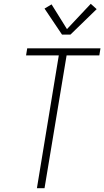

<svg xmlns="http://www.w3.org/2000/svg" viewBox="-20 -989 548 1009"><path d="M174 0 289 -698H117L123 -735H508L502 -698H330L214 0ZM306 -807 214 -944 251 -966 332 -836 457 -969 488 -941 350 -807Z"/></svg>

Font: Iosevka SS04 Extralight
Style: Italic
Weight: 200
Italic angle: -9°
Monospace: yes
Designer: Belleve Invis
Foundry: Belleve Invis
Version: Version 19.0.0; ttfautohint (v1.8.4)